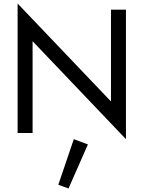

<svg xmlns="http://www.w3.org/2000/svg" viewBox="-20 -755 815 1090"><path d="M399 35 479 65 369 315 311 294ZM610 -700H695V35L165 -521V0H80V-735L610 -179Z"/></svg>

Font: renner_400book
Style: Book
Weight: 400
Version: Version 003.000 ; ttfautohint (v0.97) -l 8 -r 50 -G 200 -x 1